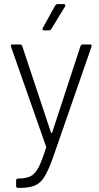

<svg xmlns="http://www.w3.org/2000/svg" viewBox="-20 -722 486 942"><path d="M69 154H73Q111 153 132 141.5Q153 130 169 99.5Q185 69 206 3Q208 -1 206 -3L34 -493L33 -497Q33 -504 42 -504H77Q86 -504 89 -496L230 -72Q231 -70 233 -70Q235 -70 236 -72L375 -496Q378 -504 387 -504H421Q432 -504 429 -493L240 51Q217 116 197 147Q177 178 149.5 189Q122 200 73 200H69Q59 200 59 190V164Q59 154 69 154ZM263 -702H292Q298 -702 300 -698.5Q302 -695 299 -690L232 -580Q227 -573 220 -573H197Q191 -573 189 -576.5Q187 -580 190 -585L251 -695Q256 -702 263 -702Z"/></svg>

Font: Barlow Light
Style: Regular
Weight: 300
Designer: Jeremy Tribby
Foundry: Tribby Type
Version: Version 1.422